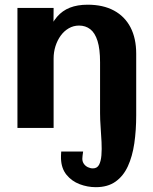

<svg xmlns="http://www.w3.org/2000/svg" viewBox="-20 -538 642 808"><path d="M383.3 249.7Q348.4 249.7 315.1 237.1Q281.8 224.4 260 197.7Q238.2 171 236.7 129.7Q236.7 125.8 236.7 117.1Q236.8 108.3 237.6 99.8H329.8Q328.3 109.9 327.4 117.6Q326.5 125.3 326.5 130.1Q326.5 142.2 332.9 151.4Q339.3 160.6 349.7 165.6Q360.1 170.6 371 170.6Q388.7 170.6 396.8 155.6Q404.8 140.5 406.8 115.4Q408.8 90.4 407.3 59.8Q405.9 29.2 403.5 -2.5Q401.1 -34.1 401.1 -61.9V-276.2Q401.1 -331.9 390.4 -365.8Q379.7 -399.7 359.8 -415.1Q339.9 -430.4 312.7 -430.4Q289.3 -430.4 269.5 -419Q249.7 -407.6 235.5 -388Q221.3 -368.4 213.4 -343.5Q205.6 -318.6 205.6 -291.5V0.3H53.4V-504.7H205.6L204.5 -377.9L182.4 -399.6Q197.6 -441.2 220 -467.3Q242.4 -493.3 274.3 -505.8Q306.2 -518.2 348.9 -518.2Q413.9 -518.2 459.5 -493.6Q505.1 -469.1 529.2 -422.9Q553.2 -376.7 553.2 -311.8V-52.7Q553.2 10.4 545.2 65.4Q537.1 120.4 518.1 161.7Q499.1 203.1 466.1 226.4Q433.2 249.7 383.3 249.7Z"/></svg>

Font: Russolo 10pt ExtraLight
Style: Regular
Weight: 200
Designer: Micah Stupak-Hahn
Version: Version 1.000